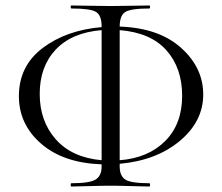

<svg xmlns="http://www.w3.org/2000/svg" viewBox="-20 -663 811 701"><path d="M417 -65V-55Q417 -21 437.5 -7.5Q458 6 525 6Q528 6 528 12Q528 18 525 18Q508 18 461 16.5Q414 15 383 15Q354 15 306 16.5Q258 18 241 18Q238 18 238 12Q238 6 241 6Q307 6 329 -7.5Q351 -21 351 -55V-63Q211 -68 130 -138.5Q49 -209 49 -312Q49 -422 135.5 -487.5Q222 -553 351 -564V-567Q351 -607 330.5 -619.5Q310 -632 241 -632Q238 -632 238 -637.5Q238 -643 241 -643Q258 -643 306 -642Q354 -641 383 -641Q414 -641 461.5 -642Q509 -643 525 -643Q528 -643 528 -637.5Q528 -632 525 -632Q457 -632 437 -619Q417 -606 417 -566Q560 -561 641 -488.5Q722 -416 722 -318Q722 -220 636.5 -148.5Q551 -77 417 -65ZM645 -313Q645 -415 587.5 -479.5Q530 -544 417 -553V-78Q521 -86 583 -148Q645 -210 645 -313ZM125 -320Q125 -221 183.5 -154.5Q242 -88 351 -78V-553Q242 -544 183.5 -482Q125 -420 125 -320Z"/></svg>

Font: Cormorant Infant
Style: Regular
Weight: 400
Designer: Christian Thalmann (Catharsis Fonts)
Version: Version 1.000;PS 002.000;hotconv 1.0.88;makeotf.lib2.5.64775